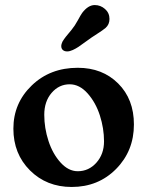

<svg xmlns="http://www.w3.org/2000/svg" viewBox="-20 -723 580 756"><path d="M324.7 -564Q299.3 -545.4 289.1 -538.6Q278.8 -531.7 266.6 -526.1Q254.4 -520.5 244.6 -520.5Q233.9 -520.5 227.5 -526.1Q221.2 -531.7 221.2 -541.5Q221.2 -545.9 222.7 -550.5Q224.1 -555.2 225.8 -558.8Q227.5 -562.5 232.2 -568.8Q236.8 -575.2 239.7 -578.9Q242.7 -582.5 250.2 -591.6Q257.8 -600.6 261.7 -605.5Q274.9 -621.6 286.6 -643.3Q298.3 -665 303.7 -672.4Q327.1 -703.1 353 -703.1Q376 -703.1 393.6 -687.5Q411.1 -671.9 411.1 -648.4Q411.1 -627 396 -613.3Q385.7 -604.5 361.6 -589.1Q337.4 -573.7 324.7 -564ZM32.7 -216.3Q32.7 -316.9 105 -386.5Q177.2 -456.1 286.1 -456.1Q383.3 -456.1 445.3 -394.3Q507.3 -332.5 507.3 -232.9Q507.3 -128.9 437.3 -57.9Q367.2 13.2 262.2 13.2Q163.6 13.2 98.1 -52Q32.7 -117.2 32.7 -216.3ZM286.1 -48.8Q329.6 -48.8 359.6 -82.5Q389.6 -116.2 389.6 -166.5Q389.6 -217.3 373.3 -268.3Q356.9 -319.3 325 -355.2Q293 -391.1 254.4 -391.1Q212.4 -391.1 183.3 -357.4Q154.3 -323.7 154.3 -271Q154.3 -218.8 170.9 -168Q187.5 -117.2 218.5 -83Q249.5 -48.8 286.1 -48.8Z"/></svg>

Font: Cooper* SemiBold
Style: Regular
Weight: 600
Designer: Owen Earl
Foundry: indestructible type*
Version: Version 0.001